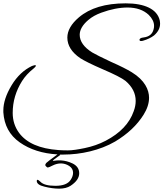

<svg xmlns="http://www.w3.org/2000/svg" viewBox="-21 -834 978 1149"><path d="M401 278C436 255 453 230 453 203C453 177 440 158 415 145C364 120 322 125 295 129C295 126 305 117 325 104L339 94L337 91H359C462 91 577 66 668 13C743 -32 799 -85 838 -147C860 -182 871 -216 871 -249C871 -296 846 -354 767 -402C741 -418 700 -439 643 -464C587 -490 550 -509 531 -520C481 -551 456 -587 456 -626C456 -655 473 -685 507 -714C529 -733 555 -747 585 -758C642 -779 695 -789 742 -789C796 -789 838 -774 869 -745C890 -724 901 -702 901 -679C901 -672 900 -665 898 -658C891 -630 871 -614 839 -610C821 -608 813 -603 814 -594C815 -588 822 -587 834 -590C862 -598 884 -609 901 -622C925 -643 937 -666 937 -692C937 -699 936 -705 935 -712C919 -780 844 -814 731 -814C610 -814 517 -786 451 -730C405 -691 382 -650 382 -609C382 -562 408 -521 459 -486C482 -471 528 -448 595 -419C663 -390 708 -367 730 -350C771 -315 791 -275 791 -230C791 -210 787 -189 779 -168C754 -96 698 -37 612 8C572 29 530 43 487 52C444 61 410 66 385 66C360 66 342 65 329 64C217 56 138 22 93 -39C68 -73 55 -113 55 -158C55 -227 74 -290 111 -349C128 -376 151 -401 180 -424C207 -447 190 -447 170 -439C122 -416 81 -378 48 -323C15 -268 -1 -218 -1 -173V-162C4 -85 36 -25 97 18C158 61 234 85 323 90C283 119 261 136 256 141C252 146 250 150 250 153C250 157 252 160 256 163C264 170 263 172 295 156C327 140 362 139 393 159C424 179 421 214 402 242C387 266 356 278 311 278C266 278 236 270 220 253C205 238 199 240 199 249C199 264 214 276 245 283C276 291 306 295 333 295C361 295 384 289 401 278Z"/></svg>

Font: VL Great Vibes
Style: Regular
Weight: 400
Designer: Robert E. Leuschke
Foundry: Robert E. Leuschke
Version: Version 1.001